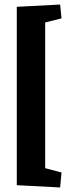

<svg xmlns="http://www.w3.org/2000/svg" viewBox="-20 -707 318 846"><path d="M54 -677 245 -687 251 -626 179 -608V34L251 53L245 119L54 109Z"/></svg>

Font: Grenze Gotisch ExtraBold
Style: Regular
Weight: 800
Designer: Renata Polastri
Foundry: Omnibus-Type
Version: Version 1.001